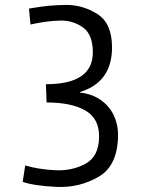

<svg xmlns="http://www.w3.org/2000/svg" viewBox="-20 -733 570 764"><path d="M80.3 -74.7Q131.3 -59.2 198.9 -55.7Q266.4 -52.1 320.3 -81.5Q374.3 -110.8 374.3 -190.4Q374.3 -262 319.2 -293.6Q264.2 -325.2 165.5 -325.2L162.6 -397.9Q349.4 -397.9 349.4 -524.4Q349.4 -596.9 309.3 -624.5Q269.3 -652.1 220.5 -651.1Q171.6 -650 116.7 -638.7L101.4 -635.4L95.2 -698.7L106.8 -700.7Q175.7 -712.9 242.6 -713.4Q309.6 -713.9 367.7 -677Q425.8 -640.1 425.8 -544.4Q425.8 -405.8 297.9 -366.7V-364.7Q346.4 -359.4 380.7 -335.2Q415 -311 432.4 -274.9Q449.7 -238.8 449.7 -197.8Q449.7 -74.7 373 -30Q296.4 14.6 206.8 10.7Q117.3 6.8 70.3 -9.3Z"/></svg>

Font: DavidDev Light
Style: Regular
Weight: 300
Designer: David.dev
Foundry: David.dev
Version: Version 1.001;FEAKit 1.0